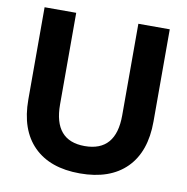

<svg xmlns="http://www.w3.org/2000/svg" viewBox="-78 -755 819 841"><g transform="rotate(10 331.5 -335.0)"><path d="M331.1 9.8Q198.2 9.8 125.7 -62.7Q53.2 -135.3 53.2 -270V-680.2H193.8V-272.9Q193.8 -111.8 331.1 -111.8Q470.2 -111.8 470.2 -272.9V-680.2H609.9V-270Q609.9 -135.3 537.4 -62.7Q464.8 9.8 331.1 9.8Z"/></g></svg>

Font: TASA Orbiter Text
Style: Bold
Weight: 700
Designer: Weizhong Zhang
Version: Version 1.000;Glyphs 3.1.2 (3151)